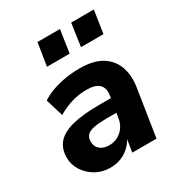

<svg xmlns="http://www.w3.org/2000/svg" viewBox="-173 -839 904 968"><g transform="rotate(-30 278.5 -355.5)"><path d="M189 11Q143 11 105.5 -10.5Q68 -32 45.5 -67Q23 -102 23 -143Q23 -195 52 -228Q81 -261 142 -276.5Q203 -292 298 -292H377L365 -214H301Q252 -214 223 -208.5Q194 -203 181 -189.5Q168 -176 168 -153Q168 -123 188.5 -106.5Q209 -90 240 -90Q269 -90 291.5 -102Q314 -114 329.5 -136Q345 -158 349 -188L368 -305Q375 -346 353.5 -368Q332 -390 281 -390Q237 -390 195 -378Q153 -366 111 -341L80 -443Q106 -461 142 -474Q178 -487 219.5 -494Q261 -501 302 -501Q386 -501 434 -470Q482 -439 499 -386.5Q516 -334 505 -269L463 0H322L338 -100H347Q332 -62 307.5 -37Q283 -12 253 -0.5Q223 11 189 11ZM364 -590 383 -722H515L495 -590ZM166 -590 187 -722H318L298 -590Z"/></g></svg>

Font: Nunito Sans 12pt ExtraBold
Style: Italic
Weight: 800
Italic angle: -9°
Designer: Vernon Adams
Foundry: Vernon Adams
Version: Version 3.101;gftools[0.9.27]